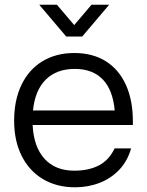

<svg xmlns="http://www.w3.org/2000/svg" viewBox="-20 -780 624 815"><path d="M443.5 -760 329 -625H261L146.5 -760H221.5L295 -673.5L368.5 -760ZM118.5 -249.5Q123 -156.5 169 -106Q215 -55.5 295.5 -55.5Q356.5 -55.5 399.5 -77.8Q442.5 -100 466.5 -150H536.5Q521.5 -97 486.8 -60Q452 -23 403.2 -4Q354.5 15 298.5 15Q220.5 15 162 -20Q103.5 -55 71.8 -118.8Q40 -182.5 40 -267.5Q40 -355 71.2 -420Q102.5 -485 160.2 -520Q218 -555 295.5 -555Q373 -555 428.8 -520.2Q484.5 -485.5 514.2 -420.2Q544 -355 544 -265V-249.5ZM120 -311H467Q459 -398.5 416 -443Q373 -487.5 297.5 -487.5Q220 -487.5 174.2 -442Q128.5 -396.5 120 -311Z"/></svg>

Font: CCSD_manrope
Style: Regular
Weight: 400
Designer: Mikhail Sharanda
Foundry: Mikhail Sharanda
Version: Version 4.503